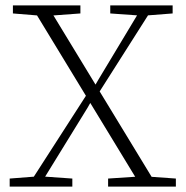

<svg xmlns="http://www.w3.org/2000/svg" viewBox="-20 -694 690 714"><path d="M16 0V-30L119 -38H135L249 -30V0ZM82 0 308 -351 332 -326H324L306 -294L125 0ZM382 0V-30L503 -38H522L634 -30V0ZM343 -342 320 -367H328L346 -398L512 -674H554ZM505 0 95 -674H156L566 0ZM28 -644V-674H279V-644L157 -635H138ZM390 -644V-674H622V-644L519 -636H502Z"/></svg>

Font: Source Serif 4 18pt Light
Style: Regular
Weight: 300
Designer: Frank Grießhammer
Foundry: Adobe Systems Incorporated
Version: Version 4.004;hotconv 1.0.116;makeotfexe 2.5.65601